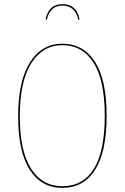

<svg xmlns="http://www.w3.org/2000/svg" viewBox="-20 -902 604 931"><path d="M497 -340Q497 -167 441.5 -79Q386 9 282 9Q181 9 124.5 -78.5Q68 -166 68 -338Q68 -510 125.5 -600Q183 -690 282 -690Q384 -690 440.5 -602.5Q497 -515 497 -340ZM76 -338Q76 -170 130.5 -84.5Q185 1 282 1Q383 1 435.5 -84Q488 -169 488 -340Q488 -512 434 -597.5Q380 -683 282 -683Q187 -683 131.5 -595Q76 -507 76 -338ZM366 -807 360 -806Q344 -875 283 -875Q223 -875 207 -806L201 -807Q207 -843 228 -862.5Q249 -882 283 -882Q352 -882 366 -807Z"/></svg>

Font: Fira Sans Compressed Eight
Style: Regular
Weight: 100
Width: 1
Designer: bBox Type GmbH & Carrois Corporate GbR & Edenspiekermann AG
Foundry: bBox Type GmbH & Carrois Corporate GbR & Edenspiekermann AG
Version: Version 4.301